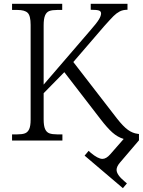

<svg xmlns="http://www.w3.org/2000/svg" viewBox="-20 -734 746 1003"><path d="M422 79 443 54 454 64Q492 96 515 96Q535 96 556 72L626 -8Q594 -18 567 -42Q540 -66 504 -113L316 -357L208 -247V-111Q208 -77 215.5 -60Q223 -43 238 -37.5Q253 -32 279 -32H306V0H43V-32H70Q96 -32 110.5 -37.5Q125 -43 132.5 -59.5Q140 -76 140 -109V-604Q140 -652 124.5 -667Q109 -682 71 -682H43V-714H305V-682H279Q253 -682 238 -676.5Q223 -671 215.5 -653.5Q208 -636 208 -602V-292L449 -572Q485 -613 496.5 -632Q508 -651 508 -664Q508 -675 497 -679Q486 -683 454 -683V-714H646V-683Q622 -683 605 -674Q588 -665 573 -650Q558 -635 524 -597L363 -410L591 -115Q624 -73 648.5 -55.5Q673 -38 699 -35L706 -34V-1L607 115Q589 136 589 153Q589 179 630 213L643 224L622 249Z"/></svg>

Font: Noto Serif Light
Style: Regular
Weight: 300
Designer: Monotype Design Team
Foundry: Monotype Imaging Inc.
Version: Version 1.001